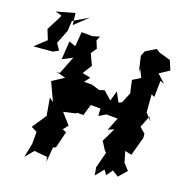

<svg xmlns="http://www.w3.org/2000/svg" viewBox="-120 -924 1012 1062"><g transform="rotate(15 385.5 -393.0)"><path d="M642 0 688 -45 658 -84 645 -148 683 -136 723 -243V-267L692 -299L725 -366L739 -340L704 -384L705 -488L723 -478L733 -573L757 -561L712 -610L771 -642L753 -698L687 -723L667 -738L607 -708L592 -679L605 -589L607 -609L626 -561L579 -537L589 -462L559 -404L540 -396L515 -454L493 -396L448 -443L419 -436L371 -455L326 -458L353 -489L306 -503L345 -555L321 -621C329 -632 338 -643 347 -653L333 -698L347 -723L305 -714L242 -720L228 -636L190 -653L174 -547L234 -572L184 -471L165 -472L219 -453L149 -415L189 -305L166 -325L175 -220L188 -239L111 -143L144 -123L138 -54L129 -21L114 28L160 -18L236 -4L239 23L254 -62L270 -69L302 -163L280 -174L306 -202L257 -268L328 -278L334 -283L370 -280L395 -344L452 -339L451 -296L492 -316L558 -310L521 -236L556 -248L510 -170L534 -124L545 -110L513 -20L517 27L561 -19L578 9L607 -26ZM108 -781 109 -775 55 -688 73 -629 4 -575H116L148 -589L126 -628L165 -706L174 -766L266 -810L184 -745L182 -814L73 -793Z"/></g></svg>

Font: Asimov Aggro
Style: CondIt
Weight: 500
Designer: Google
Version: Version 2.000980; 2014